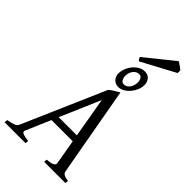

<svg xmlns="http://www.w3.org/2000/svg" viewBox="-328 -1119 1199 1199"><g transform="rotate(45 271.5 -519.5)"><path d="M181.2 -216.8 111.3 -54.2Q104.5 -39.1 118.9 -32.5Q133.3 -25.9 170.9 -21L168 0H-17.1L-14.2 -21Q16.6 -26.9 35.2 -33.4Q53.7 -40 60.1 -54.2L297.9 -600.1Q304.2 -606 313 -612.1Q321.8 -618.2 331.1 -623.8Q340.3 -629.4 348.9 -634.5Q357.4 -639.6 363.8 -643.1L469.2 -54.2Q470.2 -47.4 472.9 -42.2Q475.6 -37.1 481.4 -33Q487.3 -28.8 497.3 -25.9Q507.3 -22.9 522.9 -21L521 0H333L335 -21Q369.6 -23.4 384.8 -31Q399.9 -38.6 397 -54.2L368.7 -216.8ZM360.8 -261.2 314.9 -526.9 200.2 -261.2ZM396.5 -763.2Q396.5 -780.3 389.2 -793.7Q381.8 -807.1 366.7 -807.1Q353 -807.1 342.8 -800.8Q332.5 -794.4 325.4 -784.4Q318.4 -774.4 314.9 -762.2Q311.5 -750 311.5 -738.3Q311.5 -720.2 319.6 -706.8Q327.6 -693.4 342.8 -693.4Q356 -693.4 366 -700Q376 -706.5 382.8 -716.6Q389.6 -726.6 393.1 -739Q396.5 -751.5 396.5 -763.2ZM437.5 -781.2Q437.5 -761.2 429 -739.5Q420.4 -717.8 405.5 -699.5Q390.6 -681.2 370.8 -669.2Q351.1 -657.2 328.6 -657.2Q315.9 -657.2 305.2 -662.1Q294.4 -667 286.6 -675.3Q278.8 -683.6 274.7 -694.3Q270.5 -705.1 270.5 -717.3Q270.5 -739.3 279.1 -761.7Q287.6 -784.2 302.5 -802.5Q317.4 -820.8 337.4 -832.5Q357.4 -844.2 380.4 -844.2Q406.2 -844.2 421.9 -826.4Q437.5 -808.6 437.5 -781.2ZM530.8 -981.4 308.6 -862.3Q301.8 -866.7 299.3 -871.1Q296.9 -875.5 292.5 -885.3L483.4 -1039.1L494.6 -1031.7Q501 -1027.3 508.1 -1022.5Q515.1 -1017.6 521.5 -1012.7Q527.8 -1007.8 530.8 -1004.4Z"/></g></svg>

Font: Gentium Plus Eur
Style: Italic
Weight: 400
Italic angle: -8°
Designer: J. Victor Gaultney, Annie Olsen, Iska Routamaa, Becca Hirsbrunner
Foundry: SIL International
Version: Version 5.000